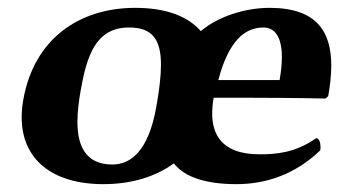

<svg xmlns="http://www.w3.org/2000/svg" viewBox="-20 -459 903 489"><path d="M536.1 -255C548.3 -304 566.6 -338.8 585 -359C600.7 -376.3 622.5 -389 650.8 -389C681.3 -389 697.9 -363 697.9 -313.4C697.9 -296.6 696 -277.1 692.1 -255ZM785 -107C731.9 -69.5 682.8 -66 640.8 -66C592.2 -66 558.1 -79.1 538.9 -105C526.6 -121.6 520.4 -143.4 520.4 -170.4C520.4 -182.6 521.7 -195.8 524.2 -210H623.7C723.7 -210 808.9 -208 808.9 -208L815.9 -214C820.8 -241.5 823.7 -267.8 823.7 -292.1C823.7 -378.2 786.7 -439 666.6 -439C611.6 -439 548.7 -421.7 503.3 -389C499.3 -386.1 495.3 -383 491.4 -379.9C459 -416.7 404.7 -439 324.6 -439C181.6 -439 66.7 -360 39.3 -205C36.6 -189.4 35.2 -174.6 35.2 -160.4C35.2 -53.9 111.9 10 243.4 10C315 10 375.8 -8.8 422.8 -42.9L423.6 -42C451.5 -6.5 507.4 10 582.4 10C654.4 10 730 -13 795.6 -76C796.1 -78.8 796.3 -81.8 796.3 -84.8C796.3 -95.9 792.9 -107 785 -107ZM308.8 -389C367.7 -389 390 -358.7 390 -293.8C390 -265.1 385.7 -229.6 378.1 -187C357.9 -72 311.2 -40 266.2 -40C195.2 -40 177.2 -91.7 177.2 -149C177.2 -175.7 181.1 -203.6 185.4 -228C200.7 -315 222.8 -389 308.8 -389Z"/></svg>

Font: Linux Biolinum O 
Style: Bold Italic
Weight: 700
Designer: Philipp H. Poll
Foundry: Philipp H. Poll
Version: Version 1.3.2